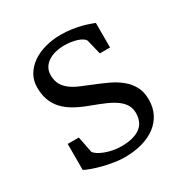

<svg xmlns="http://www.w3.org/2000/svg" viewBox="-139 -680 773 803"><g transform="rotate(-30 248.0 -278.0)"><path d="M58.1 -156.7H111.8L127 -79.1Q131.8 -71.3 143.8 -63.5Q155.8 -55.7 172.1 -49.6Q188.5 -43.5 207.8 -39.6Q227.1 -35.6 247.6 -35.6Q281.2 -35.6 304.4 -42.2Q327.6 -48.8 342.3 -60.8Q356.9 -72.8 363.5 -89.4Q370.1 -106 370.1 -126.5Q370.1 -148.4 360.6 -165Q351.1 -181.6 332.3 -195.8Q313.5 -210 285.2 -222.4Q256.8 -234.9 219.7 -248.5Q180.7 -262.7 151.6 -279.3Q122.6 -295.9 103.5 -316.9Q84.5 -337.9 75 -364.3Q65.4 -390.6 65.4 -424.8Q65.4 -458 81.1 -484.4Q96.7 -510.7 123 -529.1Q149.4 -547.4 184.6 -557.1Q219.7 -566.9 258.8 -566.9Q288.6 -566.9 313.5 -563.2Q338.4 -559.6 357.9 -554.4Q377.4 -549.3 391.4 -544.2Q405.3 -539.1 413.1 -536.1V-417.5H363.8L346.2 -489.7Q342.8 -496.1 333.7 -502Q324.7 -507.8 312 -512Q299.3 -516.1 283.7 -518.6Q268.1 -521 251.5 -521Q249.5 -521 247.6 -521Q225.6 -520.5 206.5 -515.6Q186 -509.8 171.4 -499.8Q156.7 -489.7 148.4 -474.9Q140.1 -460 140.1 -441.9Q140.1 -413.1 151.4 -394.3Q162.6 -375.5 181.4 -362.3Q200.2 -349.1 223.9 -339.4Q247.6 -329.6 272.5 -319.3Q305.7 -306.2 336.7 -291.7Q367.7 -277.3 391.8 -257.8Q416 -238.3 430.4 -211.9Q444.8 -185.5 444.8 -147.9Q444.8 -110.4 429.9 -80.8Q415 -51.3 387.7 -30.8Q360.4 -10.3 322.3 0.5Q284.2 11.2 237.8 11.2Q214.8 11.2 188.2 7.1Q161.6 2.9 136.7 -3.4Q111.8 -9.8 91.1 -17.1Q70.3 -24.4 58.1 -31.2Z"/></g></svg>

Font: MerriweatherLight
Style: Regular
Weight: 300
Designer: Eben Sorkin ( sorkintype@gmail.com )
Foundry: Eben Sorkin
Version: Version 1.055; ttfautohint (v1.4.1)